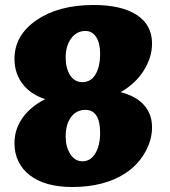

<svg xmlns="http://www.w3.org/2000/svg" viewBox="-20 -743 679 769"><path d="M482 -49Q441 -22 387.5 -8Q334 6 270 6Q160 6 99 -41.5Q38 -89 38 -170Q38 -225 70 -270.5Q102 -316 161 -346Q102 -365 70 -407.5Q38 -450 38 -507Q38 -602 126.5 -662.5Q215 -723 355 -723Q467 -723 528 -683Q589 -643 589 -569Q589 -513 555.5 -460Q522 -407 463 -374Q525 -358 557 -322Q589 -286 589 -233Q589 -182 560.5 -132Q532 -82 482 -49ZM310 -414Q344 -414 362.5 -445Q381 -476 381 -528Q381 -571 365 -595Q349 -619 322 -619Q287 -619 265 -589Q243 -559 243 -513Q243 -469 261 -441.5Q279 -414 310 -414ZM310 -97Q343 -97 362 -129Q381 -161 381 -211Q381 -257 366 -280Q351 -303 322 -303Q286 -303 264.5 -274Q243 -245 243 -196Q243 -155 261.5 -126Q280 -97 310 -97Z"/></svg>

Font: Atma
Style: Bold
Weight: 700
Designer: Gregori Vincens, Jeremie Hornus, Riccardo Olocco, Yoann Minet.
Foundry: black foundry
Version: Version 1.102;PS 1.100;hotconv 1.0.86;makeotf.lib2.5.63406